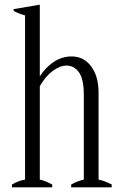

<svg xmlns="http://www.w3.org/2000/svg" viewBox="-20 -800 523 820"><path d="M457 -12C438 -22 420 -29 401 -33C401 -33 401 -404 401 -404C401 -452 390 -489 369 -517C348 -545 320 -559 286 -559C259 -559 233 -551 210 -536C186 -520 166 -499 150 -474C150 -474 150 -780 150 -780C150 -780 38 -761 38 -761C38 -761 38 -754 38 -754C51 -746 67 -740 87 -734C87 -734 87 -33 87 -33C68 -30 50 -23 31 -12C31 -12 31 0 31 0C31 0 203 0 203 0C203 0 203 -12 203 -12C185 -22 168 -29 150 -33C150 -33 150 -432 150 -432C166 -460 185 -482 205 -497C226 -512 245 -520 264 -520C286 -520 304 -510 318 -490C331 -471 338 -439 338 -395C338 -395 338 -33 338 -33C320 -29 302 -22 284 -12C284 -12 284 0 284 0C284 0 457 0 457 0C457 0 457 -12 457 -12Z"/></svg>

Font: BUSH 25 TRIRONG
Style: Regular
Weight: 400
Designer: Katatrad Team
Foundry: CadsonDemak